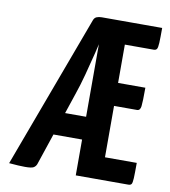

<svg xmlns="http://www.w3.org/2000/svg" viewBox="-80 -768 741 839"><g transform="rotate(10 291.0 -349.0)"><path d="M87 2Q76 2 56 1Q36 0 16 -2L268 -681Q272 -692 281.5 -696Q291 -700 304 -700H333Q331 -676 323 -634Q315 -592 302.5 -541.5Q290 -491 276.5 -440.5Q263 -390 249 -350L138 -19Q134 -9 125 -3.5Q116 2 87 2ZM117 -159 159 -260H344V-159ZM312 0V-680Q312 -680 315 -690Q318 -700 332 -700H572Q572 -655 571 -634Q570 -613 566 -606.5Q562 -600 552 -600H424V-100H565Q565 -53 564 -32Q563 -11 559 -5.5Q555 0 545 0ZM320 -328V-430H545Q545 -367 542.5 -347.5Q540 -328 526 -328Z"/></g></svg>

Font: Yanone Kaffeesatz ExtraLight
Style: Regular
Weight: 200
Designer: Yanone (Cyrillic: Daniel Pouzeot, Huerta Tipografica, and Cyreal)
Foundry: Yanone
Version: Version 2.003